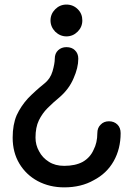

<svg xmlns="http://www.w3.org/2000/svg" viewBox="-20 -641 587 837"><path d="M269.5 -435.5Q293 -435.5 306.6 -421.9Q321.3 -408.2 321.3 -384.8Q321.3 -345.7 300.8 -299.8Q281.2 -252.9 239.3 -216.8Q210.9 -193.4 187.5 -169.9Q164.1 -146.5 149.4 -116.2Q134.8 -85.9 134.8 -41Q134.8 -8.8 150.4 18.6Q165 46.9 193.4 64.5Q220.7 82 259.8 82Q308.6 82 340.8 64.5Q373 45.9 387.7 12.7Q404.3 -18.6 404.3 -60.5Q404.3 -84 418.9 -97.7Q432.6 -112.3 455.1 -112.3Q477.5 -112.3 492.2 -97.7Q505.9 -84 505.9 -60.5Q505.9 7.8 475.6 61.5Q445.3 115.2 388.7 144.5Q334 175.8 259.8 175.8Q196.3 175.8 144.5 148.4Q93.8 121.1 64.5 72.3Q35.2 23.4 35.2 -41Q35.2 -97.7 52.7 -138.7Q71.3 -178.7 101.6 -211.9Q133.8 -245.1 172.9 -276.4Q199.2 -296.9 209 -330.1Q218.8 -364.3 218.8 -384.8Q218.8 -408.2 233.4 -421.9Q248 -435.5 269.5 -435.5ZM269.5 -621.1Q298.8 -621.1 319.3 -600.6Q338.9 -581.1 338.9 -551.8Q338.9 -523.4 318.4 -502.9Q297.9 -482.4 269.5 -482.4Q242.2 -482.4 220.7 -502.9Q200.2 -524.4 200.2 -551.8Q200.2 -580.1 220.7 -600.6Q241.2 -621.1 269.5 -621.1Z"/></svg>

Font: Abed
Style: Bold
Weight: 700
Designer: Johan Aakerlund
Version: Version 3.105